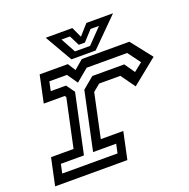

<svg xmlns="http://www.w3.org/2000/svg" viewBox="-125 -818 923 938"><g transform="rotate(-20 337.0 -349.0)"><path d="M5 0 35 -141H152L205.5 -391.5L199.5 -399H91L121 -540H267.5L293 -500L340 -540H587.5L673.5 -430.5L542 -324.5L489 -398.5H379L342 -368L293.5 -140.5H410.5L380.5 0ZM59 -47H346.5L356.5 -94H236.5L300.5 -395L360 -444.5H526L563 -391.5L607 -426.5L558.5 -492H348L283 -438L245.5 -492H154L144 -444.5H223.5L254.5 -401L189 -94H69ZM292 -556 210 -698H348.5L373.5 -644L421.5 -698H560L418 -556ZM321.5 -586.5H400L474.5 -663.5H430.5L382 -610.5H350L323.5 -663.5H279.5Z"/></g></svg>

Font: Tourney Expanded Medium
Style: Italic
Weight: 500
Width: 7
Italic angle: -12°
Designer: Tyler Finck
Foundry: Etcetera Type Co
Version: Version 1.010; ttfautohint (v1.8.3)